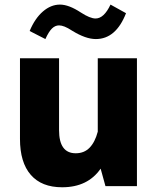

<svg xmlns="http://www.w3.org/2000/svg" viewBox="-20 -791 667 816"><path d="M106 -659.2Q128.4 -712.9 162.4 -742.2Q196.3 -771.5 234.9 -771.5Q272.5 -771.5 323.7 -737.8Q362.8 -712.4 386.2 -712.4Q421.9 -712.4 449.7 -771.5L515.6 -734.9Q472.7 -625 387.2 -625Q344.2 -625 287.1 -660.2Q267.6 -672.9 254.4 -678Q241.2 -683.1 231 -683.1Q214.4 -683.1 200.7 -669.7Q187 -656.2 172.9 -625ZM64.9 -200.7V-543.5H231V-237.8Q231 -139.6 301.8 -139.6Q337.9 -139.6 360.8 -163.3Q383.8 -187 395.5 -231.4V-543.5H562V0H428.2L407.7 -74.2Q353 4.9 244.1 4.9Q156.7 4.9 110.8 -47.9Q64.9 -100.6 64.9 -200.7Z"/></svg>

Font: Estedad-FD ExtraBold
Style: Regular
Weight: 800
Designer: Amin Abedi
Version: Version 7.3